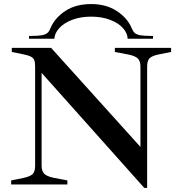

<svg xmlns="http://www.w3.org/2000/svg" viewBox="-20 -909 882 946"><path d="M185 -550V-93Q185 -66 198 -53Q211 -40 244 -33L312 -20V0H35V-20L94 -32Q128 -39 140.5 -51Q153 -63 153 -92V-580Q153 -603 148.5 -613.5Q144 -624 131 -630.5Q118 -637 88 -643L38 -653V-673H232L672 -185V-580Q672 -608 659.5 -620.5Q647 -633 614 -640L546 -653V-673H823V-653L763 -641Q729 -634 717 -622Q705 -610 705 -581V17H691ZM123 -732H134Q169 -732 187 -735.5Q205 -739 214 -747Q223 -755 229 -771Q251 -822 302.5 -855.5Q354 -889 429 -889Q503 -889 555 -855Q607 -821 628 -772Q635 -755 643.5 -747Q652 -739 670 -735.5Q688 -732 724 -732H734V-718H609Q608 -746 585.5 -771Q563 -796 522 -811.5Q481 -827 429 -827Q377 -827 336 -811.5Q295 -796 272 -770.5Q249 -745 248 -718H123Z"/></svg>

Font: Ibarra Real Nova SemiBold
Style: Regular
Weight: 600
Designer: Jose Maria Ribagorda & Octavio Pardo
Foundry: Jose Maria Ribagorda
Version: Version 1.014